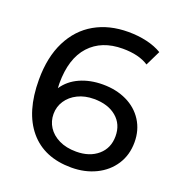

<svg xmlns="http://www.w3.org/2000/svg" viewBox="-129 -818 876 935"><g transform="rotate(20 308.5 -350.0)"><path d="M590 -213Q590 -147 557.5 -97Q525 -47 468.5 -19.5Q412 8 342 8Q201 8 124.5 -83Q48 -174 48 -341Q48 -458 89.5 -540.5Q131 -623 205.5 -665.5Q280 -708 379 -708Q430 -708 475 -697.5Q520 -687 553 -667L515 -589Q465 -622 381 -622Q272 -622 210 -554.5Q148 -487 148 -358Q148 -342 149 -333Q179 -378 231.5 -401.5Q284 -425 350 -425Q419 -425 473.5 -399Q528 -373 559 -324.5Q590 -276 590 -213ZM493 -209Q493 -271 449.5 -307.5Q406 -344 333 -344Q286 -344 249.5 -326Q213 -308 192.5 -277Q172 -246 172 -208Q172 -171 191.5 -140.5Q211 -110 248.5 -91.5Q286 -73 338 -73Q407 -73 450 -110Q493 -147 493 -209Z"/></g></svg>

Font: APTA Sans Medium
Style: Bold
Weight: 500
Version: Version 7.200